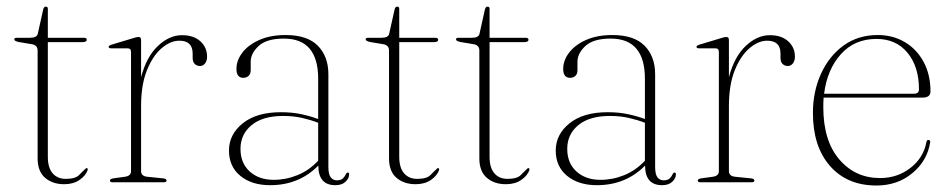

<svg xmlns="http://www.w3.org/2000/svg" viewBox="-20 -562 2927 592"><path d="M79.5 -425.5 37.5 -432.5Q24 -435.5 24 -440.5Q24 -445.5 31 -445.5H72.5Q94 -445.5 96.5 -458L113 -532Q115 -541.5 121 -541.5Q127.5 -541.5 127.5 -535.5V-445.5H239Q247.5 -445.5 247.5 -439.5Q247.5 -432 233 -432H127.5V-78.5Q127.5 -45 142.2 -27.8Q157 -10.5 183 -10.5Q212.5 -10.5 224 -22.5Q235.5 -34.5 245.5 -43.5Q251 -45 250.5 -38Q244.5 -20.5 225.2 -7.2Q206 6 178 6Q142 6 119 -13.8Q96 -33.5 96 -74V-406.5Q96 -422 79.5 -425.5Z M415 -438.5V-324Q431.5 -387 466.8 -420.2Q502 -453.5 541 -453.5Q577.5 -453.5 598 -434.5Q618.5 -415.5 618.5 -387.5Q618.5 -374.5 612.2 -366.5Q606 -358.5 596.5 -358.5Q587 -358.5 580.5 -364.8Q574 -371 574 -384V-397Q574 -436.5 533 -436.5Q505.5 -436.5 478.2 -413.2Q451 -390 433 -345.2Q415 -300.5 415 -234.5V-34.5Q415 -19 434 -17L483.5 -12Q493.5 -11 493.5 -5Q493.5 0 485 0H327Q319 0 319 -5.5Q319 -10.5 329 -12L365 -17Q384 -19.5 384 -34V-402Q384 -413 373.5 -413H323Q315 -413 315 -417.5Q315 -421 323 -424L391 -444.5Q401.5 -448 407 -448Q415 -448 415 -438.5Z M686 -98Q686 -147.5 728.5 -181.8Q771 -216 846 -216Q880.5 -216 908.8 -210Q937 -204 961 -195V-319Q961 -443 855.5 -443Q802 -443 777.5 -420.2Q753 -397.5 753 -371.5V-346Q753 -333.5 746.2 -327.8Q739.5 -322 730.5 -322Q709 -322 709 -349.5Q709 -376 727.5 -400Q746 -424 780 -439Q814 -454 860.5 -454Q927.5 -454 960 -421Q992.5 -388 992.5 -333V-47.5Q992.5 -24.5 999.8 -15.2Q1007 -6 1018.5 -6Q1031.5 -6 1037.5 -12Q1043.5 -18 1046.5 -25Q1049 -30 1052.5 -30Q1056.5 -30 1056.5 -24Q1056.5 -12.5 1045.5 -1.8Q1034.5 9 1014 9Q961.5 9 961.5 -51.5Q902 9 813 9Q756 9 721 -19.8Q686 -48.5 686 -98ZM721.5 -103Q721.5 -59 750 -33.2Q778.5 -7.5 824 -7.5Q861.5 -7.5 897.2 -22Q933 -36.5 961 -66.5V-183.5Q937.5 -192.5 911 -198.5Q884.5 -204.5 853.5 -204.5Q790 -204.5 755.8 -176.2Q721.5 -148 721.5 -103Z M1163 -425.5 1121 -432.5Q1107.5 -435.5 1107.5 -440.5Q1107.5 -445.5 1114.5 -445.5H1156Q1177.5 -445.5 1180 -458L1196.5 -532Q1198.5 -541.5 1204.5 -541.5Q1211 -541.5 1211 -535.5V-445.5H1322.5Q1331 -445.5 1331 -439.5Q1331 -432 1316.5 -432H1211V-78.5Q1211 -45 1225.8 -27.8Q1240.5 -10.5 1266.5 -10.5Q1296 -10.5 1307.5 -22.5Q1319 -34.5 1329 -43.5Q1334.5 -45 1334 -38Q1328 -20.5 1308.8 -7.2Q1289.5 6 1261.5 6Q1225.5 6 1202.5 -13.8Q1179.5 -33.5 1179.5 -74V-406.5Q1179.5 -422 1163 -425.5Z M1441.5 -425.5 1399.5 -432.5Q1386 -435.5 1386 -440.5Q1386 -445.5 1393 -445.5H1434.5Q1456 -445.5 1458.5 -458L1475 -532Q1477 -541.5 1483 -541.5Q1489.5 -541.5 1489.5 -535.5V-445.5H1601Q1609.5 -445.5 1609.5 -439.5Q1609.5 -432 1595 -432H1489.5V-78.5Q1489.5 -45 1504.2 -27.8Q1519 -10.5 1545 -10.5Q1574.5 -10.5 1586 -22.5Q1597.5 -34.5 1607.5 -43.5Q1613 -45 1612.5 -38Q1606.5 -20.5 1587.2 -7.2Q1568 6 1540 6Q1504 6 1481 -13.8Q1458 -33.5 1458 -74V-406.5Q1458 -422 1441.5 -425.5Z M1693.5 -98Q1693.5 -147.5 1736 -181.8Q1778.5 -216 1853.5 -216Q1888 -216 1916.2 -210Q1944.5 -204 1968.5 -195V-319Q1968.5 -443 1863 -443Q1809.5 -443 1785 -420.2Q1760.5 -397.5 1760.5 -371.5V-346Q1760.5 -333.5 1753.8 -327.8Q1747 -322 1738 -322Q1716.5 -322 1716.5 -349.5Q1716.5 -376 1735 -400Q1753.5 -424 1787.5 -439Q1821.5 -454 1868 -454Q1935 -454 1967.5 -421Q2000 -388 2000 -333V-47.5Q2000 -24.5 2007.2 -15.2Q2014.5 -6 2026 -6Q2039 -6 2045 -12Q2051 -18 2054 -25Q2056.5 -30 2060 -30Q2064 -30 2064 -24Q2064 -12.5 2053 -1.8Q2042 9 2021.5 9Q1969 9 1969 -51.5Q1909.5 9 1820.5 9Q1763.5 9 1728.5 -19.8Q1693.5 -48.5 1693.5 -98ZM1729 -103Q1729 -59 1757.5 -33.2Q1786 -7.5 1831.5 -7.5Q1869 -7.5 1904.8 -22Q1940.5 -36.5 1968.5 -66.5V-183.5Q1945 -192.5 1918.5 -198.5Q1892 -204.5 1861 -204.5Q1797.5 -204.5 1763.2 -176.2Q1729 -148 1729 -103Z M2227.5 -438.5V-324Q2244 -387 2279.2 -420.2Q2314.5 -453.5 2353.5 -453.5Q2390 -453.5 2410.5 -434.5Q2431 -415.5 2431 -387.5Q2431 -374.5 2424.8 -366.5Q2418.5 -358.5 2409 -358.5Q2399.5 -358.5 2393 -364.8Q2386.5 -371 2386.5 -384V-397Q2386.5 -436.5 2345.5 -436.5Q2318 -436.5 2290.8 -413.2Q2263.5 -390 2245.5 -345.2Q2227.5 -300.5 2227.5 -234.5V-34.5Q2227.5 -19 2246.5 -17L2296 -12Q2306 -11 2306 -5Q2306 0 2297.5 0H2139.5Q2131.5 0 2131.5 -5.5Q2131.5 -10.5 2141.5 -12L2177.5 -17Q2196.5 -19.5 2196.5 -34V-402Q2196.5 -413 2186 -413H2135.5Q2127.5 -413 2127.5 -417.5Q2127.5 -421 2135.5 -424L2203.5 -444.5Q2214 -448 2219.5 -448Q2227.5 -448 2227.5 -438.5Z M2849 -280Q2849 -261 2824 -261H2519.5Q2518.5 -247 2518.5 -232Q2518.5 -128 2567.8 -70.5Q2617 -13 2693.5 -13Q2747 -13 2787.2 -44.2Q2827.5 -75.5 2836.5 -124Q2837.5 -130.5 2842.5 -130.5Q2849 -130.5 2848 -123Q2839 -66 2793 -28Q2747 10 2682.5 10Q2592 10 2539.2 -50.2Q2486.5 -110.5 2486.5 -213.5Q2486.5 -280 2511.5 -334.8Q2536.5 -389.5 2581.2 -421.8Q2626 -454 2686 -454Q2733.5 -454 2770.2 -432Q2807 -410 2828 -370.8Q2849 -331.5 2849 -280ZM2682.5 -442Q2615 -442 2572.8 -395Q2530.5 -348 2521 -273H2798Q2813.5 -273 2813.5 -286.5Q2813.5 -356.5 2778.2 -399.2Q2743 -442 2682.5 -442Z"/></svg>

Font: Fraunces 72pt S000 Thin
Style: Regular
Weight: 100
Version: Version 1.000; ttfautohint (v1.8.3)